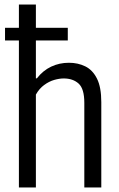

<svg xmlns="http://www.w3.org/2000/svg" viewBox="-20 -828 527 848"><path d="M2.2 -649.3V-705.1H279.4V-649.3ZM63.5 0V-808H138.5V-482.1H143Q169.9 -516.6 206 -533.7Q242 -550.8 284.6 -550.8Q324.4 -550.8 356.9 -534.8Q389.3 -518.8 408.3 -480.8Q427.4 -442.9 427.4 -377V0H352.4V-373.9Q352.4 -435.8 327.4 -458.7Q302.3 -481.5 261.4 -481.5Q242.2 -481.5 219.4 -475Q196.7 -468.4 175.2 -452.7Q153.6 -437.1 138.5 -410.3V0Z"/></svg>

Font: Encode Sans Condensed Thin
Style: Regular
Weight: 100
Width: 3
Designer: Multiple Designers
Foundry: Impallari Type
Version: Version 3.002